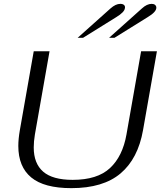

<svg xmlns="http://www.w3.org/2000/svg" viewBox="-20 -966 834 996"><path d="M75 -209Q75 -245 83 -291L155 -700H237L161 -268Q155 -232 155 -201Q155 -118 204 -75.5Q253 -33 357 -33Q485 -33 550.5 -94Q616 -155 636 -268L712 -700H794L722 -291Q696 -143 605.5 -66.5Q515 10 350 10Q209 10 142 -45.5Q75 -101 75 -209ZM553 -922Q580 -946 604 -946Q617 -946 623.5 -940Q630 -934 628 -924Q626 -903 583 -877L411 -770H383ZM716 -922Q742 -946 767 -946Q778 -946 784.5 -940.5Q791 -935 791 -926Q791 -904 746 -877L574 -770H546Z"/></svg>

Font: Fahkwang Light
Style: Italic
Weight: 300
Italic angle: -10°
Version: Version 1.000; ttfautohint (v1.6)